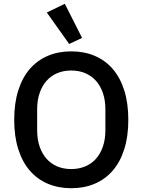

<svg xmlns="http://www.w3.org/2000/svg" viewBox="-20 -981 752 1013"><path d="M356 12Q288 12 232.5 -11.5Q177 -35 137.5 -80.5Q98 -126 76.5 -193.5Q55 -261 55 -349Q55 -437 76.5 -504.5Q98 -572 137.5 -617.5Q177 -663 232.5 -686.5Q288 -710 356 -710Q424 -710 479.5 -686.5Q535 -663 574.5 -617.5Q614 -572 635.5 -504.5Q657 -437 657 -349Q657 -261 635.5 -193.5Q614 -126 574.5 -80.5Q535 -35 479.5 -11.5Q424 12 356 12ZM356 -89Q396 -89 429.5 -103Q463 -117 486.5 -143.5Q510 -170 523 -208Q536 -246 536 -294V-404Q536 -452 523 -490Q510 -528 486.5 -554.5Q463 -581 429.5 -595Q396 -609 356 -609Q315 -609 282 -595Q249 -581 225.5 -554.5Q202 -528 189 -490Q176 -452 176 -404V-294Q176 -246 189 -208Q202 -170 225.5 -143.5Q249 -117 282 -103Q315 -89 356 -89ZM227 -915 322 -961 413 -781 345 -749Z"/></svg>

Font: IBM Plex Sans Hebrew Medium
Style: Regular
Weight: 500
Designer: Mike Abbink, Paul van der Laan, Pieter van Rosmalen, Yanek Iontef
Foundry: Bold Monday
Version: Version 1.2